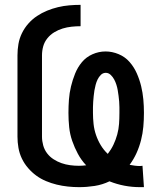

<svg xmlns="http://www.w3.org/2000/svg" viewBox="-20 -763 665 791"><path d="M556 8Q524 8 492.5 2Q461 -4 431 -16Q402 -2 370 3Q338 8 306 8Q283 8 259.5 5.5Q236 3 213.5 -2.5Q191 -8 169.5 -17Q148 -26 129.5 -39.5Q111 -53 95.5 -71Q80 -89 70 -110Q60 -131 56 -154Q52 -177 52 -200V-535Q52 -559 56 -582Q60 -605 70.5 -626.5Q81 -648 97 -666Q113 -684 132.5 -697Q152 -710 174 -719Q196 -728 219 -733.5Q242 -739 265.5 -741Q289 -743 312 -743V-655Q294 -655 275 -653Q256 -651 238 -645.5Q220 -640 203.5 -630Q187 -620 175 -605Q163 -590 158 -572Q153 -554 153 -535V-200Q153 -182 158 -164Q163 -146 174 -131.5Q185 -117 200.5 -107Q216 -97 233 -91Q250 -85 268.5 -82.5Q287 -80 305 -80Q312 -80 319.5 -80.5Q327 -81 335 -82Q315 -103 301 -129Q287 -155 277.5 -182.5Q268 -210 265 -239Q262 -268 262 -298Q262 -325 264 -352.5Q266 -380 272.5 -407Q279 -434 289.5 -460Q300 -486 317.5 -507Q335 -528 361 -539.5Q387 -551 415 -551Q442 -551 468.5 -540Q495 -529 513.5 -508Q532 -487 543.5 -461Q555 -435 561.5 -408Q568 -381 570.5 -353.5Q573 -326 573 -298Q573 -269 570.5 -241Q568 -213 561 -185.5Q554 -158 542.5 -132.5Q531 -107 514 -84Q524 -82 535 -80.5Q546 -79 557 -79Q559 -79 562 -79.5Q565 -80 567 -80L573 8Q568 8 564 8Q560 8 556 8ZM424 -129Q438 -147 447.5 -167Q457 -187 463 -209Q469 -231 470.5 -253Q472 -275 472 -298Q472 -309 472 -321Q472 -333 471 -344.5Q470 -356 468.5 -368Q467 -380 465 -391.5Q463 -403 459.5 -414Q456 -425 450.5 -435.5Q445 -446 436 -454.5Q427 -463 416 -463Q404 -463 395.5 -454.5Q387 -446 382 -435.5Q377 -425 374 -413.5Q371 -402 369 -390.5Q367 -379 366 -367.5Q365 -356 364 -344.5Q363 -333 363 -321Q363 -309 363 -298Q363 -275 365.5 -252Q368 -229 375.5 -207Q383 -185 395 -165Q407 -145 424 -129Z"/></svg>

Font: Zed Sans Semibold
Style: Regular
Weight: 600
Designer: Belleve Invis
Foundry: Belleve Invis
Version: Version 1.0.0; ttfautohint (v1.8.4)